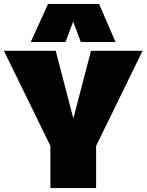

<svg xmlns="http://www.w3.org/2000/svg" viewBox="-24 -959 747 979"><path d="M233 0V-215L-4 -700H260L350 -355L440 -700H703L466 -215V0ZM133 -745 221 -939H481L565 -745H388L349 -849L310 -745Z"/></svg>

Font: Georama ExtraCondensed Thin Black
Style: Regular
Weight: 900
Version: Version 1.001